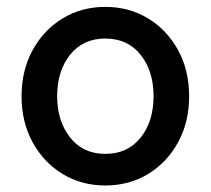

<svg xmlns="http://www.w3.org/2000/svg" viewBox="-20 -539 624 569"><path d="M43.9 -253.9Q43.9 -330.6 76.7 -390.4Q109.4 -450.2 165.5 -484.4Q221.7 -518.6 292 -518.6Q362.8 -518.6 418.9 -484.4Q475.1 -450.2 507.8 -390.4Q540.5 -330.6 540.5 -253.9Q540.5 -177.2 507.8 -117.4Q475.1 -57.6 418.9 -23.4Q362.8 10.7 292 10.7Q221.7 10.7 165.5 -23.4Q109.4 -57.6 76.7 -117.4Q43.9 -177.2 43.9 -253.9ZM149.4 -253.9Q149.4 -180.2 187.7 -131.6Q226.1 -83 292 -83Q358.4 -83 396.7 -131.1Q435.1 -179.2 435.1 -253.9Q435.1 -328.6 396.7 -376.7Q358.4 -424.8 292 -424.8Q226.1 -424.8 187.7 -376.7Q149.4 -328.6 149.4 -253.9Z"/></svg>

Font: Giphurs Medium
Style: Regular
Weight: 500
Version: Version 0.920; ttfautohint (v1.8.4.7-5d5b)